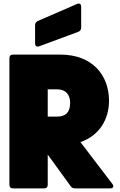

<svg xmlns="http://www.w3.org/2000/svg" viewBox="-20 -1042 665 1062"><path d="M52 0H224C237 0 244 -7 244 -20V-187L371 -12C377 -3 385 0 395 0H590C606 0 612 -11 602 -24L425 -256C531 -293 583 -383 583 -485C583 -625 492 -740 314 -740H52C39 -740 32 -733 32 -720V-20C32 -7 39 0 52 0ZM197 -786 413 -866C423 -870 429 -878 429 -889V-1005C429 -1020 420 -1026 406 -1020L189 -926C179 -921 174 -913 174 -902V-802C174 -788 183 -781 197 -786ZM244 -397V-548H296C344 -548 368 -518 368 -473C368 -422 344 -397 296 -397Z"/></svg>

Font: Malmofest Black-Rounded
Style: Regular
Weight: 800
Designer: Jonny Pinhorn (Poppins), Kolossal
Version: Version 1.004;Glyphs 3.1.2 (3151)